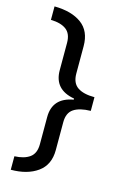

<svg xmlns="http://www.w3.org/2000/svg" viewBox="-131 -773 642 990"><g transform="rotate(15 190.0 -278.0)"><path d="M32 86Q84 84 113.5 62.5Q143 41 143 -8V-153Q143 -256 252 -275V-281Q143 -300 143 -403V-549Q143 -598 114 -619.5Q85 -641 32 -642V-714Q124 -713 177 -674Q230 -635 230 -555V-409Q230 -358 261.5 -336.5Q293 -315 352 -315V-242Q293 -241 261.5 -220Q230 -199 230 -149V0Q230 79 175 118.5Q120 158 32 158Z"/></g></svg>

Font: Noto Sans Medefaidrin
Style: Regular
Weight: 400
Designer: Dalton Maag Ltd
Foundry: Dalton Maag Ltd
Version: Version 1.002; ttfautohint (v1.8.4.7-5d5b)